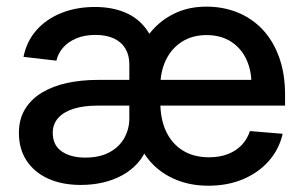

<svg xmlns="http://www.w3.org/2000/svg" viewBox="-20 -559 934 590"><path d="M228 9.3Q170.9 9.3 128.2 -10Q85.4 -29.3 61.8 -65.2Q38.1 -101.1 38.1 -150.4Q38.1 -192.9 56.9 -223.6Q75.7 -254.4 108.9 -274.4Q142.1 -294.4 186 -304Q230 -313.5 280.8 -313.5H794.9L752.4 -287.1Q754.9 -335.9 738.8 -372.8Q722.7 -409.7 690.9 -430.4Q659.2 -451.2 615.2 -451.2Q571.3 -451.2 539.3 -430.9Q507.3 -410.6 490 -375Q472.7 -339.4 472.7 -293.5V-244.6Q472.7 -192.4 490.7 -154.5Q508.8 -116.7 542.2 -96.2Q575.7 -75.7 622.1 -75.7Q654.3 -75.7 679.4 -85.2Q704.6 -94.7 722.2 -112.8Q739.7 -130.9 748 -156.2L848.6 -147.9Q837.9 -100.6 806.4 -64.7Q774.9 -28.8 727.3 -8.5Q679.7 11.7 620.6 11.7Q565.4 11.7 520.8 -6.8Q476.1 -25.4 445.6 -58.3Q415 -91.3 400.4 -135.7L406.2 -400.4Q424.8 -442.4 454.8 -473.4Q484.9 -504.4 524.9 -521.5Q564.9 -538.6 614.3 -538.6Q665.5 -538.6 709.5 -521Q753.4 -503.4 786.4 -468.8Q819.3 -434.1 837.6 -383.5Q856 -333 856 -267.1V-234.4H278.3Q237.3 -234.4 206.5 -224.9Q175.8 -215.3 158.9 -196.5Q142.1 -177.7 142.1 -150.9Q142.1 -112.8 169.7 -93.8Q197.3 -74.7 241.7 -74.7Q286.6 -74.7 316.9 -91.3Q347.2 -107.9 362.3 -135.5Q377.4 -163.1 377.4 -194.8V-361.8Q377.4 -389.2 365.5 -409.4Q353.5 -429.7 330.3 -440.7Q307.1 -451.7 273.4 -451.7Q239.3 -451.7 214.1 -440.9Q189 -430.2 173.6 -412.4Q158.2 -394.5 153.3 -372.6L52.2 -384.3Q62 -432.6 92.5 -466.8Q123 -501 169.2 -519.3Q215.3 -537.6 272 -537.6Q323.7 -537.6 364 -520.8Q404.3 -503.9 429.4 -469.7Q454.6 -435.5 460.4 -383.3L448.7 -109.4H433.1Q422.9 -80.1 403.3 -58.1Q383.8 -36.1 356.7 -21Q329.6 -5.9 297.1 1.7Q264.6 9.3 228 9.3Z"/></svg>

Font: Inter 24pt Medium
Style: Regular
Weight: 500
Designer: Rasmus Andersson
Foundry: rsms
Version: Version 4.001;git-66647c0bb